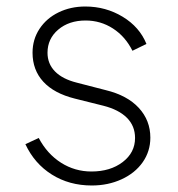

<svg xmlns="http://www.w3.org/2000/svg" viewBox="-20 -558 546 590"><path d="M58 -115 99 -134Q125 -85 167.5 -58Q210 -31 261 -31Q319 -31 357 -60Q395 -89 395 -134Q395 -171 370 -196Q345 -221 298 -233L210 -255Q146 -271 113 -307Q80 -343 80 -396Q80 -437 101.5 -469.5Q123 -502 160 -520Q197 -538 242 -538Q305 -538 357 -506.5Q409 -475 430 -423L387 -402Q365 -446 327 -470.5Q289 -495 243 -495Q192 -495 159 -467Q126 -439 126 -396Q126 -362 149 -338.5Q172 -315 216 -304L305 -281Q371 -265 406.5 -226.5Q442 -188 442 -135Q442 -93 418.5 -59.5Q395 -26 353.5 -7Q312 12 262 12Q193 12 139.5 -21.5Q86 -55 58 -115Z"/></svg>

Font: Eudoxus Sans ExtraLight
Style: Regular
Weight: 200
Designer: Stijn de Vries
Foundry: tokotype
Version: Version 2.005